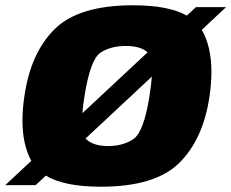

<svg xmlns="http://www.w3.org/2000/svg" viewBox="-91 -701 876 727"><path d="M27.5 -92Q-6 -153.5 -6 -245Q-6 -288 1.5 -337.5Q25 -501 116.2 -591Q207.5 -681 412.5 -681Q547 -681 616.5 -642L651 -674H765L673 -588Q709.5 -525.5 709.5 -428.5Q709.5 -386.5 702.5 -337.5Q679 -174.5 587.8 -84.2Q496.5 6 291.5 6Q152 6 82.5 -36L44 0H-71ZM318.5 -148Q375.5 -148 414.5 -174.8Q453.5 -201.5 475 -337.5Q481.5 -379.5 484 -411L233 -176.5Q233.5 -175.5 234.5 -175Q261.5 -148 318.5 -148ZM468 -503Q440.5 -527 385.5 -527Q328.5 -527 289.8 -501.8Q251 -476.5 229 -337.5Q223 -301 221 -272.5Z"/></svg>

Font: Rudi
Style: Regular
Weight: 400
Italic angle: -10°
Designer: Tyler Finck
Foundry: Etcetera Type Company
Version: Version 1.111; ttfautohint (v1.8.4)